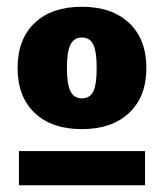

<svg xmlns="http://www.w3.org/2000/svg" viewBox="-20 -681 485 568"><path d="M32 -480Q32 -565 82.5 -613Q133 -661 222 -661Q311 -661 362 -613Q413 -565 413 -480Q413 -395 362 -347Q311 -299 222 -299Q133 -299 82.5 -347Q32 -395 32 -480ZM266 -480Q266 -528 256 -549Q246 -570 222 -570Q199 -570 188.5 -549Q178 -528 178 -480Q178 -432 188.5 -411Q199 -390 222 -390Q246 -390 256 -410.5Q266 -431 266 -480ZM36 -234H409V-133H36Z"/></svg>

Font: Work Sans ExtraBold
Style: Regular
Weight: 800
Designer: Wei Huang
Foundry: Wei Huang
Version: Version 1.500